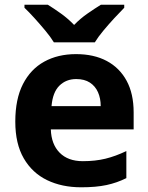

<svg xmlns="http://www.w3.org/2000/svg" viewBox="-20 -786 631 816"><path d="M303 -556Q379 -556 433.5 -527Q488 -498 518 -443Q548 -388 548 -308V-236H196Q198 -173 233.5 -137Q269 -101 332 -101Q385 -101 428 -111.5Q471 -122 517 -144V-29Q477 -9 432.5 0.5Q388 10 325 10Q243 10 180 -20.5Q117 -51 81 -113Q45 -175 45 -269Q45 -365 77.5 -428.5Q110 -492 168 -524Q226 -556 303 -556ZM304 -450Q261 -450 232.5 -422Q204 -394 199 -335H408Q408 -368 396.5 -394Q385 -420 362 -435Q339 -450 304 -450ZM209 -606Q195 -629 172.5 -656Q150 -683 126.5 -709Q103 -735 84 -753V-766H183Q209 -750 239 -728.5Q269 -707 295 -680Q321 -707 352 -728.5Q383 -750 409 -766H508V-753Q490 -735 466 -709Q442 -683 419.5 -656Q397 -629 383 -606Z"/></svg>

Font: Noto Sans Hebrew
Style: Bold
Weight: 700
Designer: Monotype Design Team
Foundry: Monotype Imaging Inc.
Version: Version 2.003